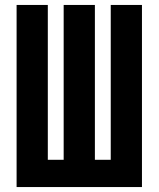

<svg xmlns="http://www.w3.org/2000/svg" viewBox="-20 -755 640 775"><path d="M47 0V-735H173V-110H237V-735H363V-110H427V-735H553V0Z"/></svg>

Font: Iosevka Custom XBdEx
Style: Regular
Weight: 800
Width: 7
Monospace: yes
Designer: Belleve Invis
Foundry: Belleve Invis
Version: Version 11.2.4; ttfautohint (v1.8.4)